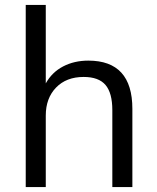

<svg xmlns="http://www.w3.org/2000/svg" viewBox="-20 -756 635 776"><path d="M84 0ZM84 0V-736H165V-419Q190 -464 235 -487.5Q280 -511 337 -511Q515 -511 515 -316V0H434V-311Q434 -380 406.5 -412.5Q379 -445 318 -445Q248 -445 206.5 -402Q165 -359 165 -289V0Z"/></svg>

Font: Winston
Style: Regular
Weight: 400
Designer: Original fonts by Vernon Adams / Changes by Cristiano Sobral
Foundry: Original fonts by Vernon Adams / Changes by Cristiano Sobral
Version: Version 2.503;July 17, 2020;FontCreator 13.0.0.2655 64-bit